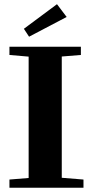

<svg xmlns="http://www.w3.org/2000/svg" viewBox="-20 -883 437 903"><path d="M116.7 -710.4 92.3 -747.6 248 -863.3 293.5 -803.2ZM24.4 0V-38.6L114.7 -45.9V-616.7L24.4 -624.5V-663.1H360.4V-624.5L270.5 -617.2V-46.9L372.6 -38.6V0Z"/></svg>

Font: Elstob 8pt
Style: Bold
Weight: 700
Designer: Peter S. Baker
Version: Version 1.015